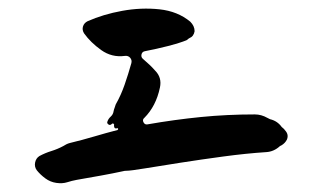

<svg xmlns="http://www.w3.org/2000/svg" viewBox="-20 -462 718 443"><path d="M642 -140Q638 -132 630 -127Q626 -125 626 -125Q612 -112 594 -111Q548 -108 496 -101Q444 -94 396 -86.5Q348 -79 314.5 -73.5Q281 -68 272 -68Q267 -68 264 -67Q241 -62 213.5 -57Q186 -52 157 -47Q146 -45 135 -41.5Q124 -38 110 -40Q96 -42 84.5 -50.5Q73 -59 65 -69Q59 -77 61 -87Q63 -97 71 -102Q84 -109 98.5 -113.5Q113 -118 126 -125Q129 -127 133 -129Q137 -131 141 -132Q170 -139 197 -147Q224 -155 251 -162Q253 -163 252.5 -165Q252 -167 250 -166Q243 -164 243 -173Q244 -175 242 -176.5Q240 -178 238 -176Q234 -172 230 -175Q226 -178 228 -182Q230 -188 235.5 -193Q241 -198 242 -205Q243 -210 244.5 -213.5Q246 -217 247 -221Q259 -242 267.5 -266.5Q276 -291 283 -316Q285 -323 280.5 -328.5Q276 -334 268 -333Q238 -329 213.5 -346.5Q189 -364 174 -385Q169 -393 171.5 -401Q174 -409 182 -413Q218 -429 262 -437Q306 -445 348 -440.5Q390 -436 419 -412Q429 -402 429 -390Q427 -378 417 -374Q415 -373 413.5 -371.5Q412 -370 410 -369Q404 -367 402 -366Q392 -362 366.5 -355.5Q341 -349 315 -344Q308 -343 306.5 -336.5Q305 -330 310 -326Q318 -319 324.5 -313Q331 -307 338 -299Q354 -283 349 -260Q340 -217 313 -190Q308 -186 311 -180Q314 -174 320 -175Q383 -186 443.5 -192Q504 -198 568 -198Q583 -198 597 -190Q599 -189 603 -187Q620 -183 630 -169Q632 -167 634 -165.5Q636 -164 637 -162Q647 -152 642 -140Z"/></svg>

Font: Slackside One
Style: Regular
Weight: 400
Version: Version 1.000